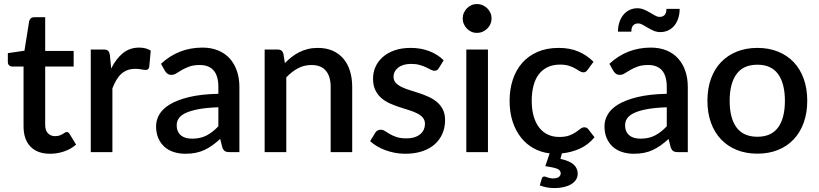

<svg xmlns="http://www.w3.org/2000/svg" viewBox="-20 -756 4068 954"><path d="M229 8Q165.5 8 131.2 -27.8Q97 -63.5 97 -128.5V-425.5H41Q32 -425.5 25.5 -431.2Q19 -437 19 -448.5V-492L101.5 -504L125 -651.5Q127.5 -660 133.5 -665.2Q139.5 -670.5 149.5 -670.5H204.5V-503H346V-425.5H204.5V-136Q204.5 -108.5 218 -94Q231.5 -79.5 254 -79.5Q266.5 -79.5 275.5 -82.8Q284.5 -86 291 -89.8Q297.5 -93.5 302.2 -96.8Q307 -100 311.5 -100Q320.5 -100 326 -90L358 -37.5Q333 -15.5 299 -3.8Q265 8 229 8Z M532.5 -415.5Q556.5 -464 590.5 -491.8Q624.5 -519.5 672 -519.5Q688.5 -519.5 703 -515.8Q717.5 -512 729 -504.5L721.5 -423.5Q719.5 -415 715.2 -411.8Q711 -408.5 704 -408.5Q696.5 -408.5 682.5 -411.2Q668.5 -414 653 -414Q630.5 -414 613.2 -407.5Q596 -401 582.2 -388.5Q568.5 -376 558 -358Q547.5 -340 538.5 -317V0H431V-510H493.5Q510.5 -510 517 -503.8Q523.5 -497.5 526 -482Z M1065 -223Q1007.5 -221 968 -213.8Q928.5 -206.5 904 -195.2Q879.5 -184 868.8 -168.5Q858 -153 858 -134.5Q858 -116.5 863.8 -103.8Q869.5 -91 879.8 -82.8Q890 -74.5 903.8 -70.8Q917.5 -67 934 -67Q976 -67 1006.2 -82.8Q1036.5 -98.5 1065 -128.5ZM780 -439Q866.5 -519.5 986 -519.5Q1030 -519.5 1064.2 -505.2Q1098.5 -491 1121.8 -465Q1145 -439 1157.2 -403.2Q1169.5 -367.5 1169.5 -324V0H1121.5Q1106 0 1098 -4.8Q1090 -9.5 1084.5 -24L1074 -65.5Q1054.5 -48 1035.5 -34.2Q1016.5 -20.5 996.2 -11Q976 -1.5 952.8 3.2Q929.5 8 901.5 8Q870.5 8 843.8 -0.5Q817 -9 797.5 -26.2Q778 -43.5 766.8 -69Q755.5 -94.5 755.5 -129Q755.5 -158.5 771.2 -186.5Q787 -214.5 823.2 -236.8Q859.5 -259 918.8 -273.5Q978 -288 1065 -290V-324Q1065 -379 1041.5 -406Q1018 -433 972.5 -433Q941.5 -433 920.5 -425.2Q899.5 -417.5 884 -408.5Q868.5 -399.5 856.5 -391.8Q844.5 -384 831 -384Q820 -384 812.2 -389.8Q804.5 -395.5 799.5 -404Z M1395.5 -442.5Q1412 -459.5 1429.8 -473.2Q1447.5 -487 1467.5 -497Q1487.5 -507 1510 -512.5Q1532.5 -518 1559 -518Q1601 -518 1632.8 -504Q1664.5 -490 1686.2 -464.5Q1708 -439 1719 -403.2Q1730 -367.5 1730 -324.5V0H1623V-324.5Q1623 -376 1599.2 -404.5Q1575.5 -433 1527 -433Q1491 -433 1460.2 -416.5Q1429.5 -400 1402.5 -371.5V0H1295V-510H1360Q1382 -510 1388 -489.5Z M2160.5 -417.5Q2156.5 -410.5 2151.5 -407.5Q2146.5 -404.5 2139 -404.5Q2130.5 -404.5 2120.5 -409.8Q2110.5 -415 2097 -421.5Q2083.5 -428 2065.2 -433.2Q2047 -438.5 2022.5 -438.5Q2002.5 -438.5 1986.2 -433.8Q1970 -429 1958.8 -420.2Q1947.5 -411.5 1941.5 -399.8Q1935.5 -388 1935.5 -374.5Q1935.5 -356.5 1946.5 -344.5Q1957.5 -332.5 1975.5 -323.8Q1993.5 -315 2016.5 -308Q2039.5 -301 2063.5 -293Q2087.5 -285 2110.5 -274.5Q2133.5 -264 2151.5 -248.8Q2169.5 -233.5 2180.5 -211.8Q2191.5 -190 2191.5 -159Q2191.5 -123 2178.5 -92.5Q2165.5 -62 2140.5 -39.5Q2115.5 -17 2078.2 -4.5Q2041 8 1993 8Q1966.5 8 1941.8 3.2Q1917 -1.5 1894.8 -9.8Q1872.5 -18 1853.2 -29.5Q1834 -41 1819 -54.5L1844 -95.5Q1848.5 -103 1855.2 -107.2Q1862 -111.5 1872 -111.5Q1882.5 -111.5 1892.8 -104.8Q1903 -98 1916.8 -90Q1930.5 -82 1950 -75.2Q1969.5 -68.5 1998.5 -68.5Q2022.5 -68.5 2040 -74.2Q2057.5 -80 2069 -90Q2080.5 -100 2086 -112.8Q2091.5 -125.5 2091.5 -140Q2091.5 -159.5 2080.5 -172Q2069.5 -184.5 2051.2 -193.5Q2033 -202.5 2009.8 -209.5Q1986.5 -216.5 1962.5 -224.5Q1938.5 -232.5 1915.2 -243Q1892 -253.5 1873.8 -269.8Q1855.5 -286 1844.5 -309.2Q1833.5 -332.5 1833.5 -366Q1833.5 -396.5 1845.8 -424Q1858 -451.5 1881.8 -472.5Q1905.5 -493.5 1940.2 -505.8Q1975 -518 2020.5 -518Q2072 -518 2114 -501.5Q2156 -485 2184.5 -456.5Z M2404.5 -510V0H2297V-510ZM2422.5 -664Q2422.5 -649.5 2416.8 -636.5Q2411 -623.5 2401 -613.8Q2391 -604 2377.8 -598.2Q2364.5 -592.5 2349.5 -592.5Q2335 -592.5 2322.2 -598.2Q2309.5 -604 2300 -613.8Q2290.5 -623.5 2284.8 -636.5Q2279 -649.5 2279 -664Q2279 -679 2284.8 -692Q2290.5 -705 2300 -714.8Q2309.5 -724.5 2322.2 -730.2Q2335 -736 2349.5 -736Q2364.5 -736 2377.8 -730.2Q2391 -724.5 2401 -714.8Q2411 -705 2416.8 -692Q2422.5 -679 2422.5 -664Z M2934 -74Q2902.5 -36 2860.5 -17.2Q2818.5 1.5 2772 6L2764.5 33.5Q2811 43.5 2830.8 62Q2850.5 80.5 2850.5 107Q2850.5 123.5 2842 136.8Q2833.5 150 2818.2 159.2Q2803 168.5 2781.8 173.5Q2760.5 178.5 2735 178.5Q2714.5 178.5 2696.2 175Q2678 171.5 2662 165L2672 131.5Q2675 121 2685 121Q2688 121 2691.8 122.5Q2695.5 124 2700.8 125.8Q2706 127.5 2712.8 129Q2719.5 130.5 2729 130.5Q2747.5 130.5 2756.8 123.2Q2766 116 2766 105.5Q2766 88.5 2746.8 81.8Q2727.5 75 2689.5 69.5L2711 6Q2668.5 1 2632.2 -18.8Q2596 -38.5 2569.2 -72Q2542.5 -105.5 2527.2 -151.5Q2512 -197.5 2512 -255.5Q2512 -312 2528 -360.2Q2544 -408.5 2574.8 -443.5Q2605.5 -478.5 2651 -498.2Q2696.5 -518 2756 -518Q2811.5 -518 2853.8 -500Q2896 -482 2929 -449L2900.5 -410Q2895.5 -403.5 2891 -400Q2886.5 -396.5 2878 -396.5Q2869.5 -396.5 2860.2 -402.5Q2851 -408.5 2838.2 -415.8Q2825.5 -423 2807.5 -429Q2789.5 -435 2762.5 -435Q2727.5 -435 2701.2 -422.5Q2675 -410 2657.2 -386.8Q2639.5 -363.5 2630.8 -330.2Q2622 -297 2622 -255.5Q2622 -212.5 2631.5 -179Q2641 -145.5 2658.8 -122.5Q2676.5 -99.5 2701.8 -87.5Q2727 -75.5 2758.5 -75.5Q2789.5 -75.5 2809 -83Q2828.5 -90.5 2841.5 -99.5Q2854.5 -108.5 2863.8 -116Q2873 -123.5 2883.5 -123.5Q2896.5 -123.5 2903.5 -113.5Z M3293 -223Q3235.5 -221 3196 -213.8Q3156.5 -206.5 3132 -195.2Q3107.5 -184 3096.8 -168.5Q3086 -153 3086 -134.5Q3086 -116.5 3091.8 -103.8Q3097.5 -91 3107.8 -82.8Q3118 -74.5 3131.8 -70.8Q3145.5 -67 3162 -67Q3204 -67 3234.2 -82.8Q3264.5 -98.5 3293 -128.5ZM3008 -439Q3094.5 -519.5 3214 -519.5Q3258 -519.5 3292.2 -505.2Q3326.5 -491 3349.8 -465Q3373 -439 3385.2 -403.2Q3397.5 -367.5 3397.5 -324V0H3349.5Q3334 0 3326 -4.8Q3318 -9.5 3312.5 -24L3302 -65.5Q3282.5 -48 3263.5 -34.2Q3244.5 -20.5 3224.2 -11Q3204 -1.5 3180.8 3.2Q3157.5 8 3129.5 8Q3098.5 8 3071.8 -0.5Q3045 -9 3025.5 -26.2Q3006 -43.5 2994.8 -69Q2983.5 -94.5 2983.5 -129Q2983.5 -158.5 2999.2 -186.5Q3015 -214.5 3051.2 -236.8Q3087.5 -259 3146.8 -273.5Q3206 -288 3293 -290V-324Q3293 -379 3269.5 -406Q3246 -433 3200.5 -433Q3169.5 -433 3148.5 -425.2Q3127.5 -417.5 3112 -408.5Q3096.5 -399.5 3084.5 -391.8Q3072.5 -384 3059 -384Q3048 -384 3040.2 -389.8Q3032.5 -395.5 3027.5 -404ZM3257 -672Q3273 -672 3282 -681.2Q3291 -690.5 3291.5 -712H3357Q3357 -686 3350 -664.8Q3343 -643.5 3330.2 -628.2Q3317.5 -613 3299.8 -604.8Q3282 -596.5 3261 -596.5Q3243.5 -596.5 3228 -603.2Q3212.5 -610 3199 -618Q3185.5 -626 3173.5 -632.8Q3161.5 -639.5 3151 -639.5Q3135 -639.5 3126 -629.8Q3117 -620 3117 -598.5H3050.5Q3050.5 -624.5 3057.8 -646Q3065 -667.5 3077.8 -682.8Q3090.5 -698 3108.2 -706.5Q3126 -715 3147 -715Q3165 -715 3180.5 -708.2Q3196 -701.5 3209.5 -693.5Q3223 -685.5 3234.8 -678.8Q3246.5 -672 3257 -672Z M3743.5 -518Q3800 -518 3845.8 -499.5Q3891.5 -481 3923.8 -447Q3956 -413 3973.5 -364.5Q3991 -316 3991 -255.5Q3991 -195 3973.5 -146.5Q3956 -98 3923.8 -63.8Q3891.5 -29.5 3845.8 -11Q3800 7.5 3743.5 7.5Q3686.5 7.5 3640.8 -11Q3595 -29.5 3562.5 -63.8Q3530 -98 3512.5 -146.5Q3495 -195 3495 -255.5Q3495 -316 3512.5 -364.5Q3530 -413 3562.5 -447Q3595 -481 3640.8 -499.5Q3686.5 -518 3743.5 -518ZM3743.5 -76.5Q3812.5 -76.5 3846.2 -122.8Q3880 -169 3880 -255Q3880 -341 3846.2 -387.8Q3812.5 -434.5 3743.5 -434.5Q3673.5 -434.5 3639.5 -387.8Q3605.5 -341 3605.5 -255Q3605.5 -169 3639.5 -122.8Q3673.5 -76.5 3743.5 -76.5Z"/></svg>

Font: LatoLatin Semibold
Style: Regular
Weight: 600
Designer: Lukasz Dziedzic with Adam Twardoch and Botio Nikoltchev
Foundry: tyPoland Lukasz Dziedzic
Version: Version 2.015; 2015-08-06; http://www.latofonts.com/